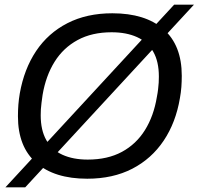

<svg xmlns="http://www.w3.org/2000/svg" viewBox="-20 -755 852 824"><path d="M354.4 12Q213.5 12 135.3 -56.4Q57 -124.8 57 -256Q57 -281.8 58.9 -306.2Q60.9 -330.6 64.9 -354Q83.4 -458.8 135 -536Q186.7 -613.1 269.4 -655.5Q352.1 -698 462.1 -698Q603.5 -698 681.8 -629.6Q760.1 -561.2 760.1 -430Q760.1 -405.7 758.4 -381.9Q756.6 -358 752.2 -334.2Q734.7 -229.2 682.5 -151.4Q630.3 -73.5 547.4 -30.7Q464.4 12 354.4 12ZM356.5 -70.1Q441.9 -70.1 503.3 -103.3Q564.6 -136.5 602.2 -196.9Q639.8 -257.2 653.2 -338.7Q656.8 -357 658.5 -372Q660.3 -387.1 661.1 -400.2Q661.8 -413.4 661.8 -426.2Q661.8 -491.1 637.7 -533.1Q613.6 -575.2 568 -595.8Q522.3 -616.5 458.9 -616.5Q374.5 -616.5 313.2 -583.2Q251.9 -550 214.3 -489.9Q176.7 -429.8 162.8 -347.9Q160.2 -329.5 158.2 -314.2Q156.2 -298.9 155.4 -286Q154.7 -273.2 154.7 -260.3Q154.7 -195.9 178.8 -153.6Q202.9 -111.4 248.3 -90.7Q293.6 -70.1 356.5 -70.1ZM3.2 49 727.4 -735H812.4L88.2 49Z"/></svg>

Font: Archivo Variable SemiBold
Style: Italic
Weight: 600
Italic angle: -10°
Designer: Hector Gatti
Foundry: Omnibus-Type
Version: Version 2.001